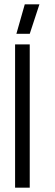

<svg xmlns="http://www.w3.org/2000/svg" viewBox="-20 -871 253 891"><path d="M118 -665V0H50V-665ZM163 -851 118 -714H56L95 -851Z"/></svg>

Font: Sulphur Point
Style: Regular
Weight: 400
Designer: Noponies / Dale Sattler
Foundry: Noponies
Version: Version 1.000; ttfautohint (v1.8)